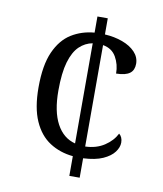

<svg xmlns="http://www.w3.org/2000/svg" viewBox="-81 -780 721 847"><g transform="rotate(10 279.5 -357.0)"><path d="M287 -88.3Q228.3 -94 182.7 -123.5Q137 -153 111.2 -211.3Q85.3 -269.7 85.3 -361.3Q85.3 -460.7 112 -520.5Q138.7 -580.3 184.3 -608.7Q230 -637 287 -641.7V-714H333.3V-641.7Q376.3 -639.3 412.5 -626Q448.7 -612.7 470 -590Q491.3 -567.3 491.3 -538Q491.3 -524 486.8 -513.2Q482.3 -502.3 472.7 -495.2Q463 -488 448 -484.3Q433 -480.7 411.7 -480.3Q411.7 -521 392.8 -554Q374 -587 333.3 -594V-139.7Q383 -141.3 418.7 -164.8Q454.3 -188.3 471 -221.7Q478.7 -215.7 482.8 -206.2Q487 -196.7 487 -184Q487 -163 471 -141.5Q455 -120 421.3 -104.8Q387.7 -89.7 333.3 -87V0H287ZM287 -594Q253.7 -588 228.2 -563.7Q202.7 -539.3 188.3 -490.7Q174 -442 174 -362.3Q174 -268.7 203.7 -213.8Q233.3 -159 287 -145.3Z"/></g></svg>

Font: Noto Serif Hentaigana ExtraLight
Style: Regular
Weight: 200
Designer: Kazuhiro Yamada
Foundry: nipponia
Version: Version 1.000